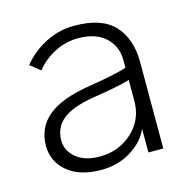

<svg xmlns="http://www.w3.org/2000/svg" viewBox="-86 -615 715 719"><g transform="rotate(-15 271.5 -256.0)"><path d="M104.5 -127Q104.5 -87.9 137.7 -60.1Q170.9 -32.2 229.5 -32.2Q302.7 -32.2 355 -79.6Q407.2 -127 407.2 -200.2V-281.2Q363.3 -267.6 260.7 -252Q178.7 -238.3 141.6 -208Q104.5 -177.7 104.5 -127ZM43.9 -123Q43.9 -193.4 96.2 -236.8Q148.4 -280.3 261.7 -297.9Q375 -316.4 407.2 -329.1V-358.4Q407.2 -412.1 369.6 -446.8Q332 -481.4 263.7 -481.4Q216.8 -481.4 173.3 -459.5Q129.9 -437.5 100.6 -400.4L61.5 -431.6Q96.7 -475.6 149.4 -502.9Q202.1 -530.3 262.7 -530.3Q369.1 -530.3 417.5 -477.5Q465.8 -424.8 465.8 -335.9V0H408.2V-92.8Q391.6 -48.8 340.3 -15.6Q289.1 17.6 221.7 17.6Q138.7 17.6 91.3 -22Q43.9 -61.5 43.9 -123Z"/></g></svg>

Font: Gothic A1 Light
Style: Regular
Weight: 300
Version: Version 2.50